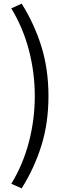

<svg xmlns="http://www.w3.org/2000/svg" viewBox="-20 -838 378 1054"><path d="M99 196 42 171Q107 64 139 -59.5Q171 -183 171 -311Q171 -438 139 -561.5Q107 -685 42 -792L99 -818Q169 -706 207.5 -582Q246 -458 246 -311Q246 -163 207.5 -39.5Q169 84 99 196Z"/></svg>

Font: Noto Sans TC Thin
Style: Regular
Weight: 400
Version: Version 2.004-H2;hotconv 1.0.118;makeotfexe 2.5.65603